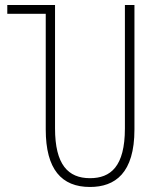

<svg xmlns="http://www.w3.org/2000/svg" viewBox="-20 -734 626 764"><path d="M338 10C438 10 515 -45 515 -219V-714H477V-223C477 -71 420 -25 338 -25C251 -25 199 -79 199 -223V-714H9V-679H162V-219C162 -60 225 10 338 10Z"/></svg>

Font: Noto Sans Georgian ExtraCondensed ExtraLight
Style: Regular
Weight: 200
Width: 2
Designer: Monotype Design Team, Akaki Razmadze
Foundry: Google LLC
Version: Version 2.005